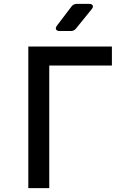

<svg xmlns="http://www.w3.org/2000/svg" viewBox="-20 -970 640 990"><path d="M126 0V-730H557V-632H234V0ZM288 -810Q274 -810 269.5 -817.5Q265 -825 273 -837L349 -937Q359 -950 376 -950H440Q454 -950 458 -942Q462 -934 453 -923L372 -823Q362 -810 345 -810Z"/></svg>

Font: Pitagon Sans Mono SemiBold
Style: Regular
Weight: 600
Monospace: yes
Designer: Travis Tran
Foundry: Pitagon
Version: Version 1.001; ttfautohint (v1.8.4.7-5d5b);gftools[0.9.26]